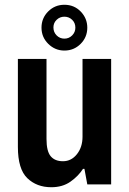

<svg xmlns="http://www.w3.org/2000/svg" viewBox="-20 -773 541 805"><path d="M195 12Q134 12 94.5 -26Q55 -64 55 -157V-526H175V-190Q175 -139 192.5 -118Q210 -97 244 -97Q279 -97 302.5 -126.5Q326 -156 326 -200V-526H446V0H346L334 -65H328Q308 -34 275 -11Q242 12 195 12ZM250 -561Q211 -561 182.5 -589Q154 -617 154 -657Q154 -697 182 -725Q210 -753 250 -753Q291 -753 318.5 -724.5Q346 -696 346 -657Q346 -617 318 -589Q290 -561 250 -561ZM250 -611Q269 -611 282.5 -624.5Q296 -638 296 -657Q296 -677 282.5 -690Q269 -703 250 -703Q231 -703 217.5 -690Q204 -677 204 -658Q204 -638 217.5 -624.5Q231 -611 250 -611Z"/></svg>

Font: Archivo Narrow
Style: Bold
Weight: 700
Designer: Hector Gatti
Foundry: Omnibus-Type
Version: Version 3.002